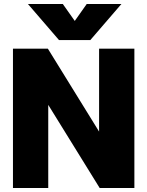

<svg xmlns="http://www.w3.org/2000/svg" viewBox="-20 -943 739 963"><path d="M120 -923H295L355 -838L415 -923H589L433 -742H276ZM45 -699H220L477 -283V-699H654V0H480L222 -417V0H45Z"/></svg>

Font: Prompt
Style: Bold
Weight: 700
Designer: Katatrad Team
Foundry: CadsonDemak
Version: Version 1.000